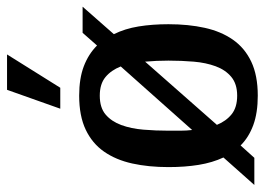

<svg xmlns="http://www.w3.org/2000/svg" viewBox="-128 -634 770 559"><g transform="rotate(-90 257.5 -355.0)"><path d="M-2 0 78 -90Q63 -122 56.5 -162Q50 -202 50 -250Q50 -308 60.5 -355.5Q71 -403 95 -437.5Q119 -472 159 -491Q199 -510 258 -510Q308 -510 343.5 -496.5Q379 -483 404 -458L441 -500H517L437 -409Q453 -377 459.5 -337Q466 -297 466 -250Q466 -192 455.5 -144.5Q445 -97 421 -62.5Q397 -28 357 -9Q317 10 258 10Q208 10 172.5 -3Q137 -16 113 -40L77 0ZM156 -250Q156 -233 156 -215.5Q156 -198 158 -181L343 -389Q332 -417 312 -433.5Q292 -450 258 -450Q223 -450 203 -433Q183 -416 172.5 -387.5Q162 -359 159 -323Q156 -287 156 -250ZM258 -50Q292 -50 312.5 -67Q333 -84 343.5 -112.5Q354 -141 357 -176.5Q360 -212 360 -250Q360 -285 357 -318L173 -109Q184 -82 204 -66Q224 -50 258 -50ZM275 -720H378L281 -565H220Z"/></g></svg>

Font: HermeneusOne
Style: Regular
Weight: 400
Designer: Rodrigo Fuenzalida, Pablo Impallari
Foundry: Pablo Impallari, Rodrigo Fuenzalida
Version: Version 1.000; ttfautohint (v0.8) -G 200 -r 50